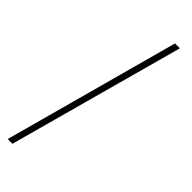

<svg xmlns="http://www.w3.org/2000/svg" viewBox="-295 -754 920 920"><g transform="rotate(45 165.0 -294.5)"><path d="M44 151H12L255 -740H288Z"/></g></svg>

Font: IBM Plex Sans ExtraLight
Style: Regular
Weight: 250
Designer: Mike Abbink, Paul van der Laan, Pieter van Rosmalen
Foundry: Bold Monday
Version: Version 3.201